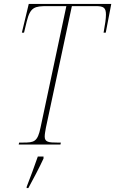

<svg xmlns="http://www.w3.org/2000/svg" viewBox="-20 -734 585 975"><path d="M75 0H287L289 -10H270C229 -10 207 -12 207 -40C207 -53 210 -67 213 -85L345 -703H466C506 -703 518 -695 518 -660C518 -638 514 -613 506 -568H517L545 -714H126L91 -568H102L116 -626C134 -698 156 -703 221 -703H317L186 -87C171 -13 153 -10 97 -10H77ZM116 213 115 221H124C145 183 182 113 201 71V61H172C155 109 133 171 116 213Z"/></svg>

Font: Noto Serif Display Condensed Thin
Style: Italic
Weight: 100
Width: 3
Italic angle: -12°
Designer: Monotype Design Team
Foundry: Monotype Imaging Inc.
Version: Version 2.009